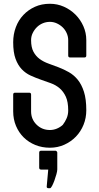

<svg xmlns="http://www.w3.org/2000/svg" viewBox="-20 -798 528 1019"><path d="M188 92V12Q188 2 198 2H245H248H274H276L281 5Q282 6 282 7Q284 9 284 12V101Q284 110 279.5 126.5Q275 143 269 159.5Q263 176 256.5 188.5Q250 201 245 201H238Q233 201 230 198.5Q227 196 228 191L236 102H198Q188 102 188 92ZM438 -503Q438 -493 428 -493H352Q342 -493 342 -503V-585Q342 -604 334 -622Q326 -640 312.5 -653Q299 -666 281.5 -674Q264 -682 245 -682Q225 -682 207 -674.5Q189 -667 175.5 -653.5Q162 -640 153.5 -622.5Q145 -605 145 -585Q145 -547 157.5 -523.5Q170 -500 190.5 -485Q211 -470 237.5 -460.5Q264 -451 291.5 -440.5Q319 -430 345.5 -415Q372 -400 392.5 -375Q413 -350 425.5 -311Q438 -272 438 -213Q438 -172 423.5 -136Q409 -100 383 -73Q357 -46 321.5 -30Q286 -14 245 -14Q203 -14 167.5 -28.5Q132 -43 106 -68.5Q80 -94 65 -129.5Q50 -165 50 -207V-296Q50 -306 60 -306H135Q145 -306 145 -296V-207Q145 -165 174 -136.5Q203 -108 245 -108Q264 -108 282 -115.5Q300 -123 314 -136L313 -135Q326 -152 334 -171Q342 -190 342 -212Q342 -257 329.5 -284.5Q317 -312 296.5 -329.5Q276 -347 249.5 -356.5Q223 -366 196 -375.5Q169 -385 142.5 -397Q116 -409 95.5 -430.5Q75 -452 62.5 -486Q50 -520 50 -574Q50 -616 64 -653.5Q78 -691 104 -718.5Q130 -746 165.5 -762Q201 -778 245 -778Q284 -778 319 -762.5Q354 -747 380.5 -720.5Q407 -694 422.5 -659Q438 -624 438 -585Z"/></svg>

Font: Kanalisirung
Style: Regular
Weight: 500
Designer: Peter Wiegel
Foundry: Peter Wiegel
Version: 1.000